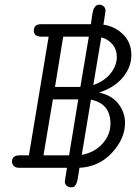

<svg xmlns="http://www.w3.org/2000/svg" viewBox="-20 -714 579 817"><path d="M31 -26Q31 -53 64 -53Q64 -53 103 -53L187 -558H156Q124 -558 124 -584Q124 -611 155 -611H367Q368 -618 369.5 -630.5Q371 -643 372 -648.5Q373 -654 375 -663.5Q377 -673 379 -677Q381 -681 384.5 -685.5Q388 -690 392.5 -692Q397 -694 403 -694Q413 -694 421 -687Q429 -680 429 -670Q429 -665 427.5 -656.5Q426 -648 424 -634Q422 -620 420 -609Q469 -602 504 -567.5Q539 -533 539 -479Q539 -429 503.5 -385.5Q468 -342 402 -320Q457 -308 484.5 -271.5Q512 -235 512 -191Q512 -124 456.5 -64Q401 -4 318 0Q317 9 315 21Q313 33 312 39.5Q311 46 309 54.5Q307 63 305 67Q303 71 300 75.5Q297 80 292.5 81.5Q288 83 282 83Q272 83 264 76.5Q256 70 256 59Q256 54 265 0H61Q46 0 38.5 -8Q31 -16 31 -26ZM165 -53H274L313 -291H205ZM214 -344H322L358 -558H249ZM328 -55Q382 -65 416 -102.5Q450 -140 450 -188Q450 -273 367 -290ZM377 -352Q425 -369 451 -402Q477 -435 477 -472Q477 -504 458 -526Q439 -548 411 -555Z"/></svg>

Font: CMU Typewriter Text
Style: LightOblique
Weight: 200
Italic angle: -9.46001°
Version: Version 0.7.0